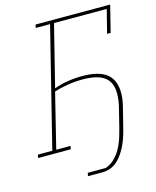

<svg xmlns="http://www.w3.org/2000/svg" viewBox="-129 -784 841 1034"><g transform="rotate(-15 291.5 -267.0)"><path d="M1 -18H81L246 -680H166L170 -698H586L549 -550H529L562 -680H268L183 -340H186Q218 -352 258.5 -358.5Q299 -365 341 -365Q432 -365 476 -330.5Q520 -296 520 -222Q520 -206 517 -185Q514 -164 506 -134L482 -38Q468 19 449 57.5Q430 96 408 120Q386 144 362 154Q338 164 313 164H231L235 146H334Q372 135 405.5 92Q439 49 461 -42L484 -134Q492 -164 495 -185Q498 -206 498 -226Q498 -289 459 -318Q420 -347 337 -347Q296 -347 252.5 -340Q209 -333 178 -322L103 -18H183L179 0H-3Z"/></g></svg>

Font: IBM Plex Serif Thin
Style: Italic
Weight: 100
Italic angle: -14°
Designer: Mike Abbink, Paul van der Laan, Pieter van Rosmalen
Foundry: Bold Monday
Version: Version 3.001